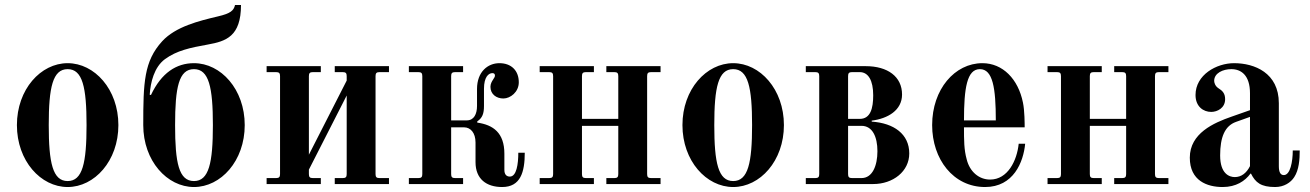

<svg xmlns="http://www.w3.org/2000/svg" viewBox="-20 -740 5266 772"><path d="M176 -237C176 -389 192 -462 252 -462C312 -462 328 -389 328 -237C328 -85 312 -12 252 -12C192 -12 176 -85 176 -237ZM48 -237C48 -93 144 12 252 12C360 12 456 -93 456 -237C456 -381 360 -486 252 -486C144 -486 48 -381 48 -237Z M684 -237C684 -389 699 -462 760 -462C820 -462 836 -389 836 -237C836 -85 820 -12 760 -12C699 -12 684 -85 684 -237ZM556 -237C556 -93 652 12 760 12C868 12 964 -93 964 -237C964 -381 868 -486 760 -486C689 -486 629 -447 587 -358L582 -359C585 -409 600 -470 643 -502C691 -537 744 -548 816 -561C888 -574 949 -593 949 -720H925C920 -698 908 -686 856 -674C780 -656 686 -633 632 -574C559 -494 556 -408 556 -237Z M1052 0H1270V-24H1238C1226 -24 1222 -28 1222 -40V-58L1374 -356V-40C1374 -28 1370 -24 1358 -24H1326V0H1544V-24H1506C1494 -24 1490 -28 1490 -40V-434C1490 -446 1494 -450 1506 -450H1544V-474H1326V-450H1358C1370 -450 1374 -446 1374 -434V-416L1222 -118V-434C1222 -446 1226 -450 1238 -450H1270V-474H1052V-450H1090C1102 -450 1106 -446 1106 -434V-40C1106 -28 1102 -24 1090 -24H1052Z M1624 0H1842V-24H1810C1798 -24 1794 -28 1794 -40V-228H1846C1872 -228 1892 -206 1892 -167V-88C1892 -20 1936 12 1999 12C2073 12 2090 -48 2090 -126H2064C2064 -80 2057 -30 2030 -30C2017 -30 2008 -38 2008 -57V-122C2008 -206 1963 -238 1899 -247V-252C1920 -266 1926 -284 1926 -314V-383C1926 -430 1944 -446 1960 -446C1968 -446 1970 -441 1970 -437C1970 -432 1969 -429 1962 -419C1958 -413 1952 -403 1952 -391C1952 -361 1976 -344 2004 -344C2032 -344 2066 -370 2066 -409C2066 -456 2036 -486 1988 -486C1942 -486 1898 -452 1898 -382V-314C1898 -282 1886 -256 1857 -256H1794V-434C1794 -446 1798 -450 1810 -450H1842V-474H1624V-450H1662C1674 -450 1678 -446 1678 -434V-40C1678 -28 1674 -24 1662 -24H1624Z M2150 0H2368V-24H2336C2324 -24 2320 -28 2320 -40V-234H2466V-40C2466 -28 2462 -24 2450 -24H2418V0H2636V-24H2598C2586 -24 2582 -28 2582 -40V-434C2582 -446 2586 -450 2598 -450H2636V-474H2418V-450H2450C2462 -450 2466 -446 2466 -434V-262H2320V-434C2320 -446 2324 -450 2336 -450H2368V-474H2150V-450H2188C2200 -450 2204 -446 2204 -434V-40C2204 -28 2200 -24 2188 -24H2150Z M2852 -237C2852 -389 2868 -462 2928 -462C2988 -462 3004 -389 3004 -237C3004 -85 2988 -12 2928 -12C2868 -12 2852 -85 2852 -237ZM2724 -237C2724 -93 2820 12 2928 12C3036 12 3132 -93 3132 -237C3132 -381 3036 -486 2928 -486C2820 -486 2724 -381 2724 -237Z M3390 -40V-234H3444C3488 -234 3508 -190 3508 -132C3508 -74 3488 -24 3444 -24H3406C3394 -24 3390 -28 3390 -40ZM3390 -262V-434C3390 -446 3394 -450 3406 -450H3437C3471 -450 3491 -417 3491 -357C3491 -304 3480 -262 3437 -262ZM3220 0H3491C3571 0 3636 -51 3636 -123C3636 -201 3574 -245 3485 -251V-255C3549 -263 3607 -296 3607 -360C3607 -432 3549 -474 3461 -474H3220V-450H3258C3270 -450 3274 -446 3274 -434V-40C3274 -28 3270 -24 3258 -24H3220Z M3728 -237C3728 -100 3813 12 3941 12C4055 12 4095 -88 4102 -162H4076C4069 -94 4032 -18 3961 -18C3916 -18 3879 -50 3867 -99C3856 -138 3856 -177 3856 -228H4100C4100 -240 4100 -296 4093 -328C4074 -422 4012 -486 3930 -486C3819 -486 3728 -381 3728 -237ZM3856 -256C3856 -386 3868 -462 3920 -462C3972 -462 3984 -386 3984 -256Z M4192 0H4410V-24H4378C4366 -24 4362 -28 4362 -40V-234H4508V-40C4508 -28 4504 -24 4492 -24H4460V0H4678V-24H4640C4628 -24 4624 -28 4624 -40V-434C4624 -446 4628 -450 4640 -450H4678V-474H4460V-450H4492C4504 -450 4508 -446 4508 -434V-262H4362V-434C4362 -446 4366 -450 4378 -450H4410V-474H4192V-450H4230C4242 -450 4246 -446 4246 -434V-40C4246 -28 4242 -24 4230 -24H4192Z M4886 -115C4886 -189 4905 -234 4950 -250L5006 -270V-72C4992 -44 4971 -28 4945 -28C4923 -28 4886 -41 4886 -115ZM4764 -106C4764 -13 4834 12 4896 12C4950 12 4986 -12 5008 -42H5010C5028 -6 5050 12 5107 12C5143 12 5170 -6 5184 -28C5203 -57 5206 -99 5206 -135H5178C5178 -90 5168 -36 5142 -36C5129 -36 5122 -47 5122 -72V-325C5122 -447 5024 -486 4942 -486C4871 -486 4787 -439 4787 -358C4787 -311 4819 -290 4850 -290C4875 -290 4906 -306 4906 -341C4906 -364 4896 -375 4878 -386C4865 -395 4862 -409 4862 -415C4862 -446 4897 -462 4931 -462C4970 -462 5006 -438 5006 -365V-297L4932 -271C4860 -246 4764 -204 4764 -106Z"/></svg>

Font: Old Standard
Style: Bold
Weight: 700
Designer: Alexey Kryukov <alexios@thessalonica.org.ru>
Version: Version 2.0.2